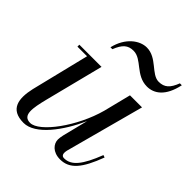

<svg xmlns="http://www.w3.org/2000/svg" viewBox="-191 -814 952 952"><g transform="rotate(45 284.5 -338.5)"><path d="M258.5 -629C318 -629 351 -550 430.5 -550C479.5 -550 528.5 -582 548.5 -677H535C516.5 -628.5 495 -608 455 -608C402.5 -608 366 -687 293.5 -687C244.5 -687 185 -645 165 -560H178.5C198 -609.5 219 -629 258.5 -629ZM202.5 -460H47V-446.5H114.5L39.5 -141C21 -59 29 10 125.5 10C207 10 291.5 -105 342 -219L308.5 -85C306 -74.5 304 -60.5 304 -52.5C304 -22.5 329.5 10 381.5 10C447.5 10 488 -38 531 -153L518.5 -157.5C477.5 -51.5 442 -8 391.5 -8C379 -8 373 -16.5 373 -27C373 -32 373.5 -39 375 -45L486.5 -460H402L366 -316.5C325.5 -166.5 212 -13 148.5 -13C93 -13 105 -74 124.5 -152.5Z"/></g></svg>

Font: Bodoni* 16pt
Style: Italic
Weight: 400
Italic angle: -13°
Version: Version 2.3